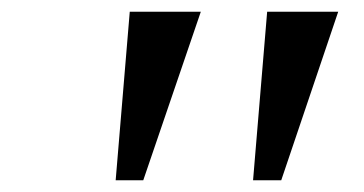

<svg xmlns="http://www.w3.org/2000/svg" viewBox="-20 -670 620 327"><path d="M177 -363 201 -650H322L224 -363ZM411 -363 435 -650H556L459 -363Z"/></svg>

Font: Sometype Mono Medium
Style: Italic
Weight: 500
Italic angle: -12°
Monospace: yes
Designer: Ryoichi Tsunekawa
Foundry: Dharma Type
Version: Version 1.000; ttfautohint (v1.8.3)